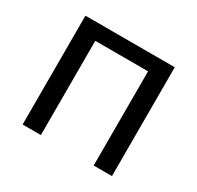

<svg xmlns="http://www.w3.org/2000/svg" viewBox="-121 -677 842 819"><g transform="rotate(30 300.0 -268.0)"><path d="M80 0V-536H520V0H430V-464H170V0Z"/></g></svg>

Font: Noto Sans Mono
Style: Regular
Weight: 400
Designer: Monotype Design Team
Foundry: Monotype Imaging Inc.
Version: Version 2.014